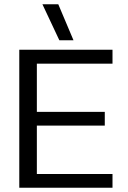

<svg xmlns="http://www.w3.org/2000/svg" viewBox="-20 -876 595 896"><path d="M257 -688H323L252 -856H178ZM70 0H505V-64H152V-290H469V-354H152V-579H505V-644H70Z"/></svg>

Font: Kanit Light
Style: Regular
Weight: 300
Designer: Katatrad Team
Foundry: CadsonDemak
Version: Version 1.000;PS 001.000;hotconv 1.0.88;makeotf.lib2.5.64775